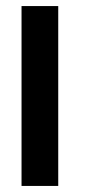

<svg xmlns="http://www.w3.org/2000/svg" viewBox="-20 -613 282 633"><path d="M51 0H172V-593H51Z"/></svg>

Font: Anybody Thin Medium
Style: Regular
Weight: 500
Version: Version 1.113;gftools[0.9.25]